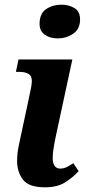

<svg xmlns="http://www.w3.org/2000/svg" viewBox="-20 -790 368 820"><path d="M227 -626Q194 -626 171.5 -641.5Q149 -657 149 -688Q149 -732 177 -751Q205 -770 242 -770Q274 -770 298 -755.5Q322 -741 322 -707Q322 -666 292.5 -646Q263 -626 227 -626ZM172 10Q103 10 78 -23Q53 -56 53 -103Q53 -138 62 -177L106 -383Q116 -426 116 -445Q116 -466 101.5 -474.5Q87 -483 63 -483H48L59 -536H289L219 -211Q213 -183 209 -158.5Q205 -134 205 -114Q205 -94 213 -82Q221 -70 237 -70Q251 -70 264 -76Q277 -82 293 -93L316 -59Q290 -31 257 -10.5Q224 10 172 10Z"/></svg>

Font: Noto Serif
Style: Bold Italic
Weight: 700
Italic angle: -12°
Designer: Monotype Design Team
Foundry: Monotype Imaging Inc.
Version: Version 2.013